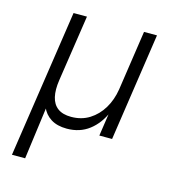

<svg xmlns="http://www.w3.org/2000/svg" viewBox="-103 -586 782 858"><g transform="rotate(15 288.0 -157.5)"><path d="M30 184 132 -499H194L148 -193Q141 -147 148.5 -114.5Q156 -82 179 -65Q202 -48 241 -48Q289 -48 325.5 -71Q362 -94 385.5 -133Q409 -172 417 -222L458 -499H518L444 0H385L402 -115H406Q382 -58 339 -25Q296 8 236 8Q191 8 162 -10.5Q133 -29 120 -61L124 -62L91 184Z"/></g></svg>

Font: Nunitoga
Style: Light Italic
Weight: 300
Italic angle: -9°
Designer: Vernon Adams
Foundry: Vernon Adams
Version: Version 1.0